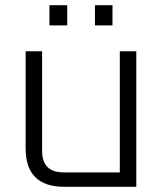

<svg xmlns="http://www.w3.org/2000/svg" viewBox="-20 -714 624 734"><path d="M78 -147V-518H141V-137Q141 -55 223 -55H438V-518H501V0H225Q78 0 78 -147ZM169 -617V-694H237V-617ZM343 -617V-694H410V-617Z"/></svg>

Font: Oxanium ExtraLight Light
Style: Regular
Weight: 300
Version: Version 2.000